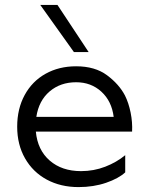

<svg xmlns="http://www.w3.org/2000/svg" viewBox="-20 -752 598 782"><path d="M290 -482Q367 -482 416 -445.5Q465 -409 489 -363Q504 -333 512 -293.5Q520 -254 518 -216H126Q133 -141 182.5 -98Q232 -55 310 -55Q362 -55 408.5 -73Q455 -91 490 -120V-50Q463 -25 412 -7.5Q361 10 300 10Q227 10 170.5 -20.5Q114 -51 82 -107Q50 -163 50 -236Q50 -309 80.5 -365Q111 -421 165.5 -451.5Q220 -482 290 -482ZM443 -276Q435 -340 393 -378.5Q351 -417 290 -417Q226 -417 182 -379.5Q138 -342 128 -276ZM281 -540 144 -732H214L341 -540Z"/></svg>

Font: Madhuban Light
Style: Regular
Weight: 300
Designer: jaikishan Patel
Foundry: MagicType
Version: Version 1.000